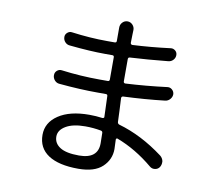

<svg xmlns="http://www.w3.org/2000/svg" viewBox="-88 -895 1175 1038"><g transform="rotate(10 500.0 -375.5)"><path d="M501 -116.2Q501 -123 500.5 -142.6Q500 -162.1 500 -172.9Q500 -182.6 490.2 -184.6Q448.2 -192.4 404.3 -192.4Q335.9 -192.4 297.4 -169.4Q258.8 -146.5 258.8 -111.3Q258.8 -74.2 292.5 -52.7Q326.2 -31.2 396.5 -31.2Q501 -31.2 501 -116.2ZM829.1 -107.4Q842.8 -96.7 846.7 -79.1Q846.7 -75.2 846.7 -71.3Q846.7 -58.6 839.8 -46.9Q831.1 -33.2 814.5 -30.8Q797.9 -28.3 785.2 -39.1Q690.4 -118.2 586.9 -157.2Q584 -159.2 581.1 -156.7Q578.1 -154.3 578.1 -151.4Q580.1 -112.3 580.1 -98.6Q580.1 -41 537.1 -0.5Q494.1 40 405.3 40Q297.9 40 240.7 2.4Q183.6 -35.2 183.6 -107.4Q183.6 -174.8 245.6 -216.3Q307.6 -257.8 414.1 -257.8Q451.2 -257.8 487.3 -252.9Q491.2 -252.9 494.1 -255.4Q497.1 -257.8 496.1 -261.7Q493.2 -331.1 492.2 -374Q492.2 -383.8 482.4 -383.8H436.5Q340.8 -383.8 225.6 -394.5Q210 -395.5 199.2 -407.7Q188.5 -419.9 188.5 -435.5Q188.5 -451.2 199.7 -460.9Q210.9 -470.7 225.6 -468.8Q331.1 -455.1 436.5 -455.1H480.5Q490.2 -455.1 490.2 -464.8V-468.8V-586.9Q490.2 -596.7 480.5 -596.7H441.4Q359.4 -596.7 245.1 -608.4Q229.5 -609.4 218.8 -621.1Q208 -632.8 208 -649.4Q208 -663.1 219.2 -672.9Q230.5 -682.6 244.1 -680.7Q345.7 -667 440.4 -667H481.4Q491.2 -667 491.2 -676.8V-732.4V-750Q491.2 -766.6 502 -778.3Q513.7 -791 530.3 -791Q546.9 -791 558.6 -778.3Q569.3 -766.6 569.3 -751L568.4 -724.6Q567.4 -713.9 567.4 -679.7Q567.4 -675.8 570.3 -672.9Q573.2 -669.9 577.1 -669.9Q677.7 -674.8 785.2 -688.5Q798.8 -690.4 810.1 -681.2Q821.3 -671.9 821.3 -657.2Q821.3 -641.6 811 -630.4Q800.8 -619.1 785.2 -617.2Q668.9 -605.5 575.2 -600.6Q566.4 -599.6 566.4 -589.8V-468.8V-467.8Q566.4 -463.9 568.8 -460.9Q571.3 -458 576.2 -458Q689.5 -463.9 803.7 -478.5Q818.4 -480.5 829.6 -470.7Q840.8 -460.9 841.8 -446.3Q841.8 -430.7 831.1 -418.5Q820.3 -406.2 804.7 -404.3Q696.3 -391.6 577.1 -386.7Q567.4 -385.7 567.4 -376Q568.4 -351.6 570.8 -307.1Q573.2 -262.7 573.2 -246.1Q574.2 -236.3 583 -233.4Q709 -197.3 829.1 -107.4Z"/></g></svg>

Font: Gen Jyuu GothicX Regular
Style: Regular
Weight: 400
Designer: [Source Han Sans]
Ryoko NISHIZUKA  (kana & ideographs); Paul D. Hunt (Latin, Greek & Cyrillic); Wenlong ZHANG  (bopomofo
Version: Version 1.002.20150607